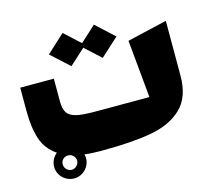

<svg xmlns="http://www.w3.org/2000/svg" viewBox="-101 -655 1015 935"><g transform="rotate(-15 406.5 -187.5)"><path d="M290 -369.1 198.7 -452.6 290 -536.6 369.1 -463.9 447.8 -536.1 539.1 -452.1 447.8 -368.7 368.7 -440.9ZM791 -463.4V-188Q791 -79.6 733.4 -24.2Q675.8 31.2 577.1 49.1Q478.5 66.9 322.3 66.9Q274.9 66.9 240.2 62Q242.7 72.8 242.7 82.5Q242.7 104 231.7 122.3Q220.7 140.6 202.4 151.6Q184.1 162.6 163.1 162.6Q141.1 162.6 122.3 151.9Q103.5 141.1 92.5 122.8Q81.5 104.5 81.5 83.5Q81.5 64.5 89.8 47.6Q98.1 30.8 112.3 19.5Q60.1 -15.6 41 -73.2Q22 -130.9 22 -213.9V-332.5H191.4V-218.3Q191.4 -180.7 203.9 -161.1Q216.3 -141.6 247.8 -133.5Q279.3 -125.5 341.3 -125.5H617.7L590.3 -416.5ZM197.8 81.5Q197.8 67.4 187 56.9Q176.3 46.4 161.1 46.4Q146 46.4 135.5 56.6Q125 66.9 125 81.5Q125 96.7 135.7 107.7Q146.5 118.7 161.1 118.7Q175.8 118.7 186.8 107.7Q197.8 96.7 197.8 81.5Z"/></g></svg>

Font: SG Kara Bold
Style: Regular
Weight: 400
Designer: Damoon Khanjanzadeh
Version: Version 1.000